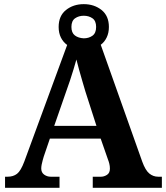

<svg xmlns="http://www.w3.org/2000/svg" viewBox="-20 -897 793 917"><path d="M4.1 0V-53H16.1Q43.4 -53 61.3 -66.9Q79.3 -80.7 96.2 -125.8L300.8 -682.3Q282 -695.6 271.1 -717.3Q260.1 -739.1 260.1 -768.2Q260.1 -821.2 295.1 -849.2Q330.1 -877.2 380.1 -877.2Q430.1 -877.2 465.1 -849.2Q500.1 -821.2 500.1 -768.2Q500.1 -739.9 489.6 -718.2Q479.2 -696.4 461.2 -683.1L659.3 -125.2Q674.3 -83.7 693 -68.4Q711.7 -53 735.5 -53H753.1V0H423V-53H462.3Q477.2 -53 491 -61.9Q504.9 -70.8 504.9 -91.7Q504.9 -103.8 502 -115.4Q499.1 -127 495.7 -135.1L460.9 -234.9H218.2L188.9 -149.1Q186.5 -141.1 183.7 -130.8Q180.8 -120.4 178.9 -110.5Q177 -100.5 177 -92.2Q177 -73 190.9 -63Q204.8 -53 222.2 -53H264.3V0ZM239 -296H440.6L387.9 -459.9Q381.4 -483 373.3 -509.4Q365.3 -535.8 358.1 -562.6Q350.9 -589.3 344.9 -612.7Q339.3 -592.2 331.3 -566.2Q323.4 -540.2 314.8 -514Q306.2 -487.8 297.7 -464.9ZM380.1 -714Q404.2 -714 421.7 -726.5Q439.1 -739.1 439.1 -768.2Q439.1 -797.3 421.7 -809.6Q404.2 -821.8 380.1 -821.8Q356 -821.8 338.5 -809.6Q321.1 -797.3 321.1 -768.2Q321.1 -740.3 337.7 -727.7Q354.3 -715.2 380.1 -714Z"/></svg>

Font: Noto Serif Malayalam
Style: Regular
Weight: 400
Designer: Indian type Foundry, Jelle Bosma, Monotype Design Team
Foundry: Monotype Imaging Inc.
Version: Version 2.103